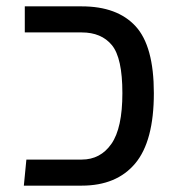

<svg xmlns="http://www.w3.org/2000/svg" viewBox="-20 -584 559 604"><path d="M63 -82H237Q296 -82 330.5 -131.5Q365 -181 365 -291Q365 -402 332 -442Q299 -482 237 -482H58V-564H237Q349 -564 406.5 -501.5Q464 -439 464 -291Q464 -140 405.5 -70Q347 0 237 0H55Z"/></svg>

Font: Fira GO
Style: Regular
Weight: 400
Designer: Carrois Corporate
Foundry: Carrois Corporate GbR
Version: Version 0.300